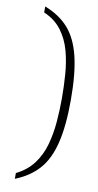

<svg xmlns="http://www.w3.org/2000/svg" viewBox="-96 -790 485 949"><g transform="rotate(10 146.5 -315.5)"><path d="M51 88Q106 61 138.5 17Q171 -27 186 -81.5Q201 -136 206 -195.5Q211 -255 211 -315Q211 -375 206.5 -436Q202 -497 187 -552Q172 -607 139.5 -650.5Q107 -694 51 -718V-748Q124 -720 169 -669.5Q214 -619 235 -533.5Q256 -448 256 -315Q256 -184 235 -98.5Q214 -13 169 37.5Q124 88 51 117Z"/></g></svg>

Font: Noto Rashi Hebrew ExtraLight
Style: Regular
Weight: 250
Version: Version 1.006